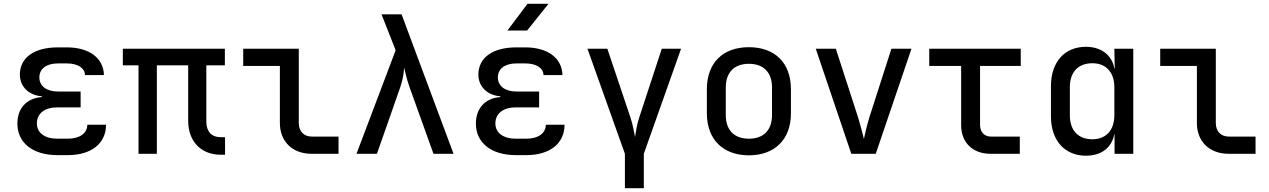

<svg xmlns="http://www.w3.org/2000/svg" viewBox="-20 -805 6640 1005"><path d="M335 7C458 7 535 -54 535 -152H437C437 -108 398 -79 335 -79H280C214 -79 173 -110 173 -159C173 -211 214 -243 280 -243H402V-326H283C223 -326 186 -355 186 -400C186 -445 223 -473 283 -473H330C387 -473 424 -449 425 -412H524C522 -501 447 -557 330 -557H283C161 -557 84 -505 84 -414C84 -352 131 -306 199 -301V-297C118 -291 71 -237 71 -158C71 -58 151 7 280 7Z M1136 5H1158V-87H1134C1088 -87 1060 -116 1060 -169V-463H1157V-550H623V-463H705V0H801V-463H965V-173C965 -65 1032 5 1136 5Z M1611 0H1752V-90H1613C1571 -90 1544 -117 1544 -161V-550H1253V-460H1445V-161C1445 -64 1511 0 1611 0Z M1846 0H1953L2075 -348C2090 -392 2095 -431 2095 -452C2101 -431 2108 -392 2124 -348L2249 0H2354L2082 -730H1977L2051 -542Z M2636 -645H2739L2851 -785H2741ZM2735 7C2858 7 2935 -54 2935 -152H2837C2837 -108 2798 -79 2735 -79H2680C2614 -79 2573 -110 2573 -159C2573 -211 2614 -243 2680 -243H2802V-326H2683C2623 -326 2586 -355 2586 -400C2586 -445 2623 -473 2683 -473H2730C2787 -473 2824 -449 2825 -412H2924C2922 -501 2847 -557 2730 -557H2683C2561 -557 2484 -505 2484 -414C2484 -352 2531 -306 2599 -301V-297C2518 -291 2471 -237 2471 -158C2471 -58 2551 7 2680 7Z M3251 180H3350V0L3545 -550H3444L3327 -193C3312 -149 3308 -111 3304 -88C3299 -111 3294 -149 3279 -193L3159 -550H3055L3251 0Z M3900 8C4034 8 4120 -74 4120 -212V-338C4120 -477 4035 -558 3900 -558C3765 -558 3680 -477 3680 -338V-212C3680 -74 3766 8 3900 8ZM3900 -79C3825 -79 3779 -122 3779 -203V-347C3779 -428 3825 -471 3900 -471C3975 -471 4021 -428 4021 -347V-203C4021 -122 3975 -79 3900 -79Z M4436 0H4564L4751 -550H4646L4530 -189C4517 -146 4507 -102 4502 -78C4496 -102 4485 -146 4472 -189L4355 -550H4250Z M5165 0H5318V-90H5167C5132 -90 5110 -114 5110 -151V-460H5323V-550H4844V-460H5011V-150C5011 -59 5071 0 5165 0Z M5664 10C5745 10 5800 -32 5813 -104H5814V0H5912V-550H5813L5815 -447H5813C5800 -517 5744 -560 5664 -560C5553 -560 5481 -481 5481 -354V-196C5481 -69 5554 10 5664 10ZM5698 -76C5625 -76 5580 -121 5580 -202V-349C5580 -429 5625 -474 5698 -474C5769 -474 5813 -427 5813 -348V-202C5813 -123 5769 -76 5698 -76Z M6411 0H6552V-90H6413C6371 -90 6344 -117 6344 -161V-550H6053V-460H6245V-161C6245 -64 6311 0 6411 0Z"/></svg>

Font: JetBrains Mono Medium
Style: Regular
Weight: 436
Monospace: yes
Designer: Philipp Nurullin, Konstantin Bulenkov
Foundry: JetBrains
Version: Version 2.305